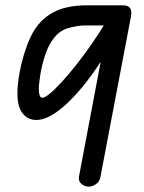

<svg xmlns="http://www.w3.org/2000/svg" viewBox="-20 -695 539 717"><path d="M45 -346Q45 -381 53.5 -426Q62 -471 77 -514.5Q92 -558 111 -587Q134 -621 164.5 -640.5Q195 -660 229.5 -667.5Q264 -675 298 -675H413V-600H395H298Q269 -600 233 -589.5Q197 -579 173 -541Q158 -519 147 -484.5Q136 -450 130.5 -415.5Q125 -381 125 -361Q125 -348 128 -339Q131 -330 139 -330Q147 -330 165 -344.5Q183 -359 208 -386Q233 -413 262.5 -450Q292 -487 323 -531.5Q354 -576 384 -627H447Q419 -571 390 -520.5Q361 -470 331.5 -428Q302 -386 272.5 -352.5Q243 -319 215.5 -295.5Q188 -272 163 -259.5Q138 -247 116 -247Q84 -247 64.5 -271.5Q45 -296 45 -346ZM310 2Q297 2 284.5 -8Q272 -18 275 -36L375 -565V-675H441Q458 -675 465.5 -665Q473 -655 469 -633L355 -34Q352 -17 338.5 -7.5Q325 2 310 2Z"/></svg>

Font: Edu QLD Beginner Medium
Style: Regular
Weight: 500
Designer: Tina and Corey Anderson
Foundry: Google for Education
Version: Version 1.003